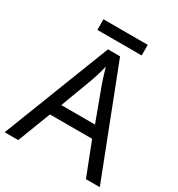

<svg xmlns="http://www.w3.org/2000/svg" viewBox="-198 -985 1036 1115"><g transform="rotate(30 319.5 -427.5)"><path d="M545 0 459 -221H176L91 0H0L279 -717H360L638 0ZM352 -517Q349 -525 342 -546Q335 -567 328.5 -589.5Q322 -612 318 -624Q311 -593 302 -563.5Q293 -534 287 -517L206 -301H432ZM466 -855V-784H169V-855Z"/></g></svg>

Font: Noto Sans Modi
Style: Regular
Weight: 400
Designer: Monotype Design Team
Foundry: Monotype Imaging Inc.
Version: Version 2.003; ttfautohint (v1.8.4.7-5d5b)